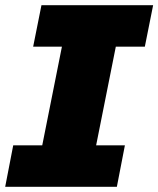

<svg xmlns="http://www.w3.org/2000/svg" viewBox="-31 -721 611 741"><path d="M528 -541H416L340 -160H451L420 0H-11L20 -160H132L208 -541H97L129 -701H560Z"/></svg>

Font: TypoPRO Montserrat Alternates
Style: Italic
Weight: 800
Italic angle: -11.3°
Designer: Julieta Ulanovsky
Foundry: Julieta Ulanovsky
Version: Version 6.001